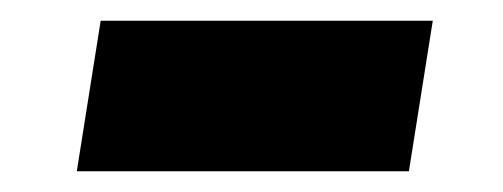

<svg xmlns="http://www.w3.org/2000/svg" viewBox="-20 -364 485 185"><path d="M54 -199 77 -344H397L374 -199Z"/></svg>

Font: Nunito Sans 8pt Black
Style: Italic
Weight: 900
Italic angle: -9°
Version: Version 3.101;gftools[0.9.27]